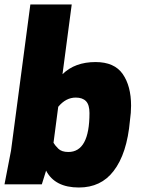

<svg xmlns="http://www.w3.org/2000/svg" viewBox="-30 -820 635 854"><path d="M321 14Q214 14 175 -61L156 0H-10L19 -150L105 -800H289L248 -490Q303 -544 395 -544Q479 -544 516 -490.5Q553 -437 553 -350Q553 -319 548 -284Q535 -136 475 -59Q419 14 321 14ZM274 -144Q368 -144 368 -317Q368 -354 352.5 -370Q337 -386 307 -386Q263 -386 229 -345L208 -185Q214 -174 229 -159Q244 -144 274 -144Z"/></svg>

Font: Tanohe Sans ExtraBold
Style: Italic
Weight: 800
Designer: Village Type and Design LLC & Cristiano Sobral
Foundry: Cooper Hewitt Smithsonian Design Museum
Version: Version 1.00;September 29, 2021;FontCreator 13.0.0.2655 64-b